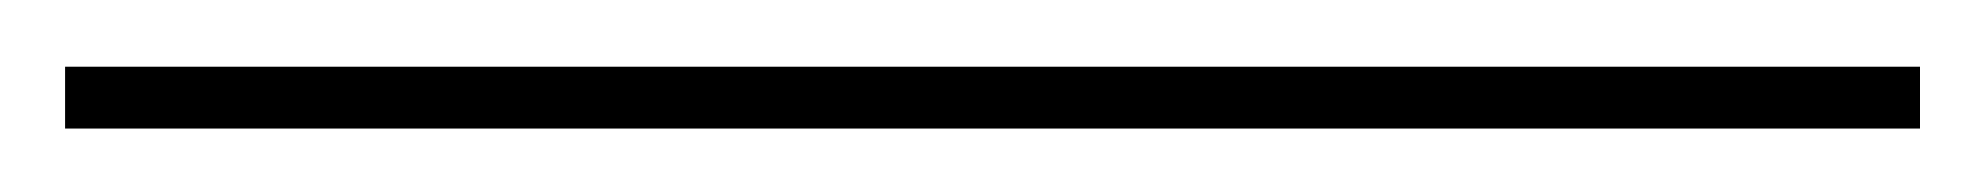

<svg xmlns="http://www.w3.org/2000/svg" viewBox="-25 120 610 59"><path d="M-5 159.5V140.5H565V159.5Z"/></svg>

Font: Bodoni Moda
Style: Italic
Weight: 400
Italic angle: -13°
Designer: Owen Earl
Foundry: indestructible type
Version: Version 2.005